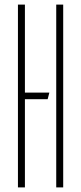

<svg xmlns="http://www.w3.org/2000/svg" viewBox="-20 -820 355 840"><path d="M58.5 0V-800H89V0ZM76 -386V-415H196L188.5 -386ZM226 0V-800H256.5V0Z"/></svg>

Font: Big Shoulders Stencil Display ExtraLight
Style: Regular
Weight: 250
Designer: Patric King
Foundry: XO Type Co
Version: Version 2.001